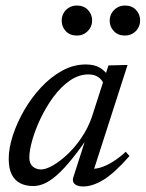

<svg xmlns="http://www.w3.org/2000/svg" viewBox="-20 -664 526 694"><path d="M245 -23 297 -185H310Q272 -129 241.8 -91.5Q211.5 -54 186.8 -32Q162 -10 141 -0.8Q120 8.5 100.5 8.5Q73.5 8.5 53.5 -1.5Q33.5 -11.5 22.5 -33.2Q11.5 -55 11.5 -90Q11.5 -128 26.2 -173.8Q41 -219.5 67 -264.8Q93 -310 128 -347.8Q163 -385.5 204.2 -408.2Q245.5 -431 290 -431Q319 -431 338 -420.8Q357 -410.5 372.5 -389.5L353.5 -363Q349 -375.5 335.2 -385.2Q321.5 -395 300 -395Q264.5 -395 232.2 -372.5Q200 -350 173.2 -313.8Q146.5 -277.5 127 -236.5Q107.5 -195.5 96.8 -157.8Q86 -120 86 -94.5Q86 -73 98.2 -62.2Q110.5 -51.5 129 -51.5Q145.5 -51.5 170.8 -65.8Q196 -80 223.2 -105.5Q250.5 -131 274.5 -166.2Q298.5 -201.5 312.5 -242.5L372 -427.5L431 -429H441L314.5 -36L306 -54.5Q322 -52 343.5 -58.5Q365 -65 388.5 -79.8Q412 -94.5 434.5 -115.5L448 -100Q394 -38.5 354.2 -14.2Q314.5 10 281 10Q259.5 10 249.8 1Q240 -8 245 -23ZM257.5 -535.5Q233 -535.5 218 -551.2Q203 -567 203 -589.5Q203 -604.5 210 -616.8Q217 -629 229.5 -636.5Q242 -644 258 -644Q282.5 -644 297.8 -628.2Q313 -612.5 313 -590Q313 -575 305.8 -562.8Q298.5 -550.5 286.2 -543Q274 -535.5 257.5 -535.5ZM431 -535.5Q407 -535.5 391.8 -551.2Q376.5 -567 376.5 -589.5Q376.5 -604.5 383.8 -616.8Q391 -629 403.5 -636.5Q416 -644 432 -644Q456.5 -644 471.5 -628.2Q486.5 -612.5 486.5 -590Q486.5 -575 479.5 -562.8Q472.5 -550.5 460 -543Q447.5 -535.5 431 -535.5Z"/></svg>

Font: Newsreader 20pt
Style: Italic
Weight: 400
Italic angle: -17°
Version: Version 1.003